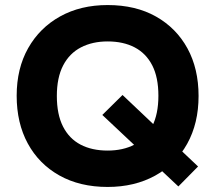

<svg xmlns="http://www.w3.org/2000/svg" viewBox="-20 -730 852 760"><path d="M686 8 385 -275 465 -354 764 -71ZM406 10Q296 10 215 -35.5Q134 -81 90 -162Q46 -243 46 -351Q46 -459 91.5 -539.5Q137 -620 218 -665Q299 -710 406 -710Q517 -710 597.5 -664.5Q678 -619 722 -538.5Q766 -458 766 -350Q766 -242 721 -161Q676 -80 594.5 -35Q513 10 406 10ZM406 -134Q467 -134 512 -157.5Q557 -181 582 -229.5Q607 -278 607 -351Q607 -424 582.5 -471.5Q558 -519 513 -542.5Q468 -566 406 -566Q346 -566 300.5 -542.5Q255 -519 230 -471Q205 -423 205 -350Q205 -277 229.5 -229Q254 -181 299 -157.5Q344 -134 406 -134Z"/></svg>

Font: REM SemiBold
Style: Regular
Weight: 600
Designer: Octavio Pardo
Foundry: Ashler Design
Version: Version 1.005;gftools[0.9.28]